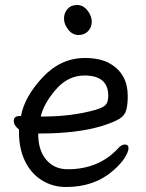

<svg xmlns="http://www.w3.org/2000/svg" viewBox="-20 -724 583 768"><path d="M288.5 -704Q313 -704 330 -682Q347 -660 347 -637.5Q347 -615 332.5 -599.5Q318 -584 294 -584Q270 -584 253 -605.5Q236 -627 236 -649.5Q236 -672 250 -688Q264 -704 288.5 -704ZM60 -260H64Q78 -337 150.5 -414.5Q223 -492 319 -492Q383 -492 421 -469Q491 -428 491 -340Q491 -305 485 -283.5Q479 -262 458 -249Q437 -236 391 -221Q290 -190 140 -190H133V-186Q133 -123 165 -85Q197 -47 251 -47Q374 -47 451 -129Q465 -146 479.5 -146Q494 -146 494 -131.5Q494 -117 479 -93Q464 -69 433 -42Q358 24 244 24Q191 24 148 -2.5Q105 -29 80.5 -78.5Q56 -128 56 -195V-206Q35 -222 35 -241Q35 -260 60 -260ZM155 -258Q266 -258 360 -284Q394 -294 403.5 -305.5Q413 -317 413 -341Q413 -422 318 -422Q252 -422 203.5 -366Q155 -310 143 -258Z"/></svg>

Font: LXGW WenKai Lite
Style: Bold
Weight: 700
Designer: LXGW / Fontworks Inc.
Foundry: LXGW / Fontworks Inc.
Version: Version 1.330;April 28, 2024